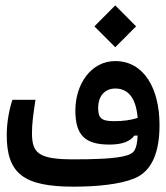

<svg xmlns="http://www.w3.org/2000/svg" viewBox="-20 -701 626 724"><path d="M258.3 2.9C345.7 2.9 431.6 -5.9 485.8 -27.8C554.7 -55.7 581.5 -129.4 581.5 -230C581.5 -367.7 522.5 -470.7 414.6 -470.7C324.2 -470.7 264.2 -384.8 264.2 -284.2C264.2 -189.9 301.8 -155.8 393.1 -155.8C442.9 -155.8 471.7 -168.9 486.3 -189.5L499 -189.9C496.1 -133.3 484.4 -122.6 456.1 -114.3C414.6 -102.1 333 -100.1 258.3 -100.1C126.5 -100.1 100.6 -122.6 100.6 -198.7C100.6 -233.9 104.5 -263.7 113.8 -324.7H26.9C16.6 -295.4 5.4 -242.7 5.4 -192.4C5.4 -46.4 68.8 2.9 258.3 2.9ZM499 -256.3C471.7 -248 446.8 -244.1 409.2 -244.1C359.9 -244.1 350.1 -257.8 350.1 -294.9C350.1 -333.5 371.1 -367.2 415 -367.2C458.5 -367.2 492.7 -337.9 499 -256.3ZM414.6 -522.9 493.2 -601.6 414.6 -680.7 335.9 -601.6Z"/></svg>

Font: Cascadia Mono NF
Style: Regular
Weight: 400
Monospace: yes
Designer: Aaron Bell
Foundry: Saja Typeworks
Version: Version 2404.023